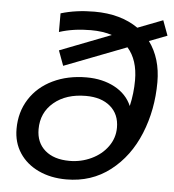

<svg xmlns="http://www.w3.org/2000/svg" viewBox="-52 -774 753 830"><g transform="rotate(5 324.0 -358.5)"><path d="M570 -619Q622 -548 622 -445Q622 -325 579.5 -221Q537 -117 456 -54.5Q375 8 266 8Q198 8 145 -17Q92 -42 62.5 -87Q33 -132 33 -191Q33 -264 69 -320.5Q105 -377 169.5 -408Q234 -439 316 -439Q385 -439 437.5 -411Q490 -383 512 -332Q525 -388 525 -445Q525 -533 480 -584L210 -480L186 -545L408 -631Q369 -644 316 -644Q241 -644 179 -624V-705Q245 -725 325 -725Q439 -725 515 -672L624 -714L648 -649ZM465 -234Q465 -292 426 -325.5Q387 -359 320 -359Q234 -359 181 -314.5Q128 -270 128 -198Q128 -140 166.5 -106.5Q205 -73 273 -73Q323 -73 367.5 -94Q412 -115 438.5 -152Q465 -189 465 -234Z"/></g></svg>

Font: Idrija
Style: Italic
Weight: 500
Italic angle: -11.3°
Designer: Julieta Ulanovsky
Foundry: Julieta Ulanovsky
Version: Version 7.200